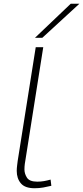

<svg xmlns="http://www.w3.org/2000/svg" viewBox="-20 -991 442 1021"><path d="M170 -740H210L116 -145Q114 -134 112 -120Q110 -106 110 -90Q110 -67 123.5 -46Q137 -25 178 -25Q197 -25 214 -28Q231 -31 249 -36L253 -3Q233 2 210.5 6Q188 10 164 10Q113 10 91 -16Q69 -42 69 -82Q69 -96 71 -111Q73 -126 74 -135ZM166 -790 356 -971H402L205 -790Z"/></svg>

Font: Georama Extended ExtraLight
Style: Italic
Weight: 200
Width: 7
Italic angle: -9°
Designer: Jean-Baptiste Levee
Foundry: Production Type
Version: Version 1.000